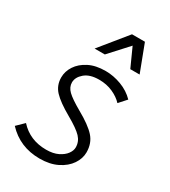

<svg xmlns="http://www.w3.org/2000/svg" viewBox="-182 -827 822 927"><g transform="rotate(30 228.5 -363.5)"><path d="M7 -69 47 -108Q104 -45 195 -45Q234 -45 260.5 -58Q287 -71 300.5 -89.5Q314 -108 314 -126Q314 -158 291.5 -182Q269 -206 209 -240Q142 -278 113 -309Q84 -340 84 -384Q84 -418 104 -448.5Q124 -479 162 -498.5Q200 -518 255 -518Q299 -518 343 -501.5Q387 -485 418 -453L381 -412Q360 -435 325.5 -450.5Q291 -466 249 -466Q197 -466 169 -442Q141 -418 141 -389Q141 -363 162.5 -342Q184 -321 240 -289Q310 -250 340.5 -216Q371 -182 371 -131Q371 -97 349.5 -65Q328 -33 287 -12.5Q246 8 189 8Q79 8 7 -69ZM154 -585 276 -735H348L405 -585H353L306 -689L211 -585Z"/></g></svg>

Font: Radio Canada Light
Style: Italic
Weight: 300
Italic angle: -12°
Designer: Charles Daoud, Etienne Aubert Bonn, Alexandre Saumier Demers, Jacques Le Bailly
Foundry: Radio-Canada
Version: Version 2.104; ttfautohint (v1.8.4.7-5d5b);gftools[0.9.28.de